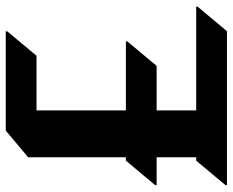

<svg xmlns="http://www.w3.org/2000/svg" viewBox="-88 -688 777 640"><g transform="rotate(-90 300.0 -368.5)"><path d="M2.4 0V-4.9L84 -102.5H95.2V-234.4H2.4V-239.3L84 -336.9H95.2V-662.6L184.1 -737.3H515.1V-732.4L433.6 -634.8H251.5V-336.9H481.4V-332L399.9 -234.4H251.5V-102.5H597.2V-97.7L515.6 0Z"/></g></svg>

Font: Gothica
Style: Bold
Weight: 700
Designer: Wojciech Kalinowski "wmk69" (wmk69@o2.pl)
Foundry: Wojciech Kalinowski "wmk69" (wmk69@o2.pl)
Version: Version 2.1.0; 2021-05-14